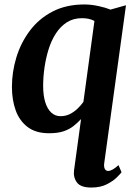

<svg xmlns="http://www.w3.org/2000/svg" viewBox="-20 -587 609 861"><path d="M447 147.5Q445.5 160.5 449.8 170Q454 179.5 465.5 179.5Q474 179.5 485.2 173.2Q496.5 167 511.5 153.5L525 185.5Q520.5 192 503.5 208.8Q486.5 225.5 458.2 239.8Q430 254 389.5 254Q341.5 254 324.8 231Q308 208 312 177L343.5 -53Q327.5 -36 308.8 -21.2Q290 -6.5 264.2 2Q238.5 10.5 200 10.5Q140.5 10.5 103.8 -17.5Q67 -45.5 50.2 -92.5Q33.5 -139.5 33.5 -197Q33.5 -264.5 53.5 -330Q73.5 -395.5 113.8 -449.2Q154 -503 215.2 -535Q276.5 -567 358.5 -567Q388.5 -567 421.8 -559.8Q455 -552.5 475.5 -544L545 -563.5ZM403.5 -493Q390.5 -500 376.2 -502.8Q362 -505.5 347.5 -505.5Q309 -505.5 280 -487Q251 -468.5 230.5 -436.8Q210 -405 197.8 -365.5Q185.5 -326 179.5 -283.8Q173.5 -241.5 173.5 -202.5Q173.5 -159 183 -128.5Q192.5 -98 210 -82Q227.5 -66 251.5 -66Q274 -66 292.8 -75.2Q311.5 -84.5 327 -99.2Q342.5 -114 354 -130Z"/></svg>

Font: Merriweather 20pt
Style: Bold Italic
Weight: 700
Italic angle: -7.8°
Version: Version 2.101